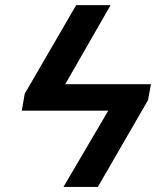

<svg xmlns="http://www.w3.org/2000/svg" viewBox="-20 -739 655 759"><path d="M417.3 -718.8 237.9 -406.2H576.7L565.3 -343.4L366.8 0H230.8L408 -301.5H66.1L77.8 -368.6L281.2 -718.8Z"/></svg>

Font: Inter UI Semi Bold
Style: Italic
Weight: 600
Italic angle: -9.39999°
Designer: Rasmus Andersson
Foundry: rsms
Version: 3.2;8d6f07862